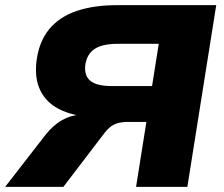

<svg xmlns="http://www.w3.org/2000/svg" viewBox="-37 -725 868 745"><path d="M-17 0 139 -201Q170 -240 204 -259Q238 -278 274 -280L318 -281L319 -271Q246 -275 194.5 -300.5Q143 -326 119.5 -374Q96 -422 105 -491Q115 -565 154.5 -612.5Q194 -660 260.5 -682.5Q327 -705 417 -705H802L690 0H491L531 -252H461Q438 -252 421.5 -247.5Q405 -243 393 -234Q381 -225 370 -211L209 0ZM398 -391H553L579 -555H420Q360 -555 330 -535Q300 -515 294 -473Q289 -432 313.5 -411.5Q338 -391 398 -391Z"/></svg>

Font: Nunito Sans 10pt SemiExpanded Black
Style: Italic
Weight: 900
Width: 6
Italic angle: -9°
Designer: Vernon Adams
Foundry: Vernon Adams
Version: Version 3.101;gftools[0.9.27]